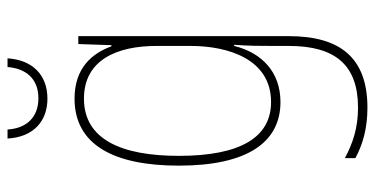

<svg xmlns="http://www.w3.org/2000/svg" viewBox="-263 -492 996 510"><g transform="rotate(-90 235.0 -237.0)"><path d="M335 -715H312C308 -666 281 -633 229 -633C178 -633 149 -665 146 -715H122C126 -645 169 -609 228 -609C291 -609 331 -649 335 -715ZM228 -537C105 -537 50 -432 50 -260C50 -78 112 10 219 10C299 10 350 -40 368 -113H371C368 -72 368 -47 368 -14V32C368 156 317 216 204 216C150 216 109 202 70 181V209C107 229 150 241 204 241C338 241 394 167 394 32V-527H373L370 -439H367C348 -491 309 -537 228 -537ZM228 -512C331 -512 368 -424 368 -319V-229C368 -129 333 -15 219 -15C126 -15 76 -95 76 -260C76 -413 120 -512 228 -512Z"/></g></svg>

Font: Noto Sans Gujarati UI Condensed Thin
Style: Regular
Weight: 100
Width: 3
Designer: Jelle Bosma - Monotype Design Team, Universal Thirst
Foundry: Monotype Imaging Inc.
Version: Version 2.106